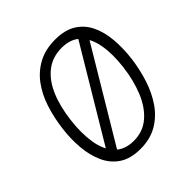

<svg xmlns="http://www.w3.org/2000/svg" viewBox="-193 -855 1010 1010"><g transform="rotate(-45 312.0 -349.5)"><path d="M281 13Q208 13 162 -18Q116 -49 92.5 -101.5Q69 -154 63.5 -219.5Q58 -285 67 -354Q76 -426 97 -491Q118 -556 154.5 -605.5Q191 -655 244.5 -683.5Q298 -712 370 -712Q442 -712 487.5 -683.5Q533 -655 557 -605.5Q581 -556 586.5 -491Q592 -426 583 -354Q574 -285 553 -219.5Q532 -154 496 -101.5Q460 -49 407 -18Q354 13 281 13ZM287 -42Q354 -42 402.5 -83Q451 -124 480.5 -195Q510 -266 521 -355Q532 -446 519.5 -513.5Q507 -581 469 -619Q431 -657 364 -657Q295 -657 246.5 -619Q198 -581 169 -513.5Q140 -446 129 -355Q118 -266 129.5 -195Q141 -124 179.5 -83Q218 -42 287 -42ZM124 -68 463 -635H528L189 -68Z"/></g></svg>

Font: Inclusive Sans Light
Style: Italic
Weight: 300
Italic angle: -7°
Designer: Olivia King
Foundry: Olivia King
Version: Version 2.004